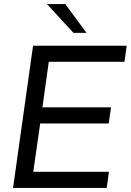

<svg xmlns="http://www.w3.org/2000/svg" viewBox="-20 -921 641 941"><path d="M44 0H503L514 -79H143L177 -316H513L524 -395H188L219 -618H590L601 -697H142ZM210 -901 340 -760H404L300 -901Z"/></svg>

Font: HK Grotesk
Style: Italic
Weight: 400
Italic angle: -16°
Designer: Alfredo Marco Pradil
Foundry: Hanken Design Co.
Version: Version 3.001;FEAKit 1.0